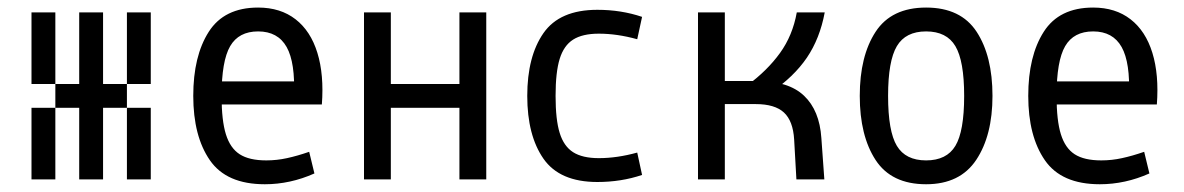

<svg xmlns="http://www.w3.org/2000/svg" viewBox="-20 -470 3102 503"><path d="M250 -437.5V-375H187.5V-437.5ZM250 -375V-312.5H187.5V-375ZM250 -312.5V-250H187.5V-312.5ZM250 -250V-187.5H187.5V-250ZM250 -187.5V-125H187.5V-187.5ZM250 -125V-62.5H187.5V-125ZM250 -62.5V0H187.5V-62.5ZM375 -62.5V0H312.5V-62.5ZM375 -125V-62.5H312.5V-125ZM375 -187.5V-125H312.5V-187.5ZM125 -187.5V-125H62.5V-187.5ZM125 -125V-62.5H62.5V-125ZM125 -62.5V0H62.5V-62.5ZM375 -437.5V-375H312.5V-437.5ZM375 -375V-312.5H312.5V-375ZM125 -375V-312.5H62.5V-375ZM125 -437.5V-375H62.5V-437.5ZM187.5 -250V-187.5H125V-250ZM125 -312.5V-250H62.5V-312.5ZM375 -312.5V-250H312.5V-312.5ZM312.5 -250V-187.5H250V-250Z M656.2 -450.2Q714.8 -450.2 754.4 -419.4Q793.9 -388.7 811.5 -331.5Q829.1 -274.4 823.2 -196.3H527.3V-256.8H789.1L750 -218.8Q753.9 -305.7 731 -346.7Q708 -387.7 656.2 -387.7Q605.5 -387.7 583 -349.1Q560.5 -310.5 560.5 -218.8Q560.5 -154.3 571.8 -118.2Q583 -82 607.9 -65.9Q632.8 -49.8 677.7 -49.8Q705.1 -49.8 731.9 -55.7Q758.8 -61.5 790 -72.3L803.7 -15.6Q740.2 12.7 673.8 12.7Q573.2 12.7 529.8 -50.3Q486.3 -113.3 486.3 -218.8Q486.3 -323.2 526.9 -386.7Q567.4 -450.2 656.2 -450.2Z M1183.6 0V-187.5H1003.9V0H933.6V-437.5H1003.9V-250H1183.6V-437.5H1253.9V0Z M1548.8 -381.8Q1505.9 -381.8 1481.4 -366.2Q1457 -350.6 1446.3 -315.9Q1435.5 -281.2 1435.5 -218.8Q1435.5 -156.2 1446.3 -121.6Q1457 -86.9 1481.4 -71.3Q1505.9 -55.7 1548.8 -55.7Q1596.7 -55.7 1649.4 -70.3L1662.1 -11.7Q1607.4 6.8 1544.9 6.8Q1446.3 6.8 1403.8 -54.2Q1361.3 -115.2 1361.3 -218.8Q1361.3 -322.3 1403.8 -383.3Q1446.3 -444.3 1544.9 -444.3Q1607.4 -444.3 1662.1 -425.8L1649.4 -367.2Q1596.7 -381.8 1548.8 -381.8Z M1808.6 -437.5H1878.9V-257.8H1963.9Q2045.9 -257.8 2086.4 -219.2Q2127 -180.7 2131.8 -108.4L2139.6 0H2066.4L2060.5 -104.5Q2057.6 -153.3 2033.7 -175.3Q2009.8 -197.3 1960 -197.3H1878.9V0H1808.6ZM2067.4 -437.5H2140.6Q2127.9 -369.1 2093.8 -318.8Q2059.6 -268.6 1999 -227.5L1938.5 -247.1Q1990.2 -285.2 2023.4 -331.1Q2056.6 -377 2067.4 -437.5Z M2232.4 -218.8Q2232.4 -323.2 2273.9 -386.7Q2315.4 -450.2 2406.2 -450.2Q2497.1 -450.2 2538.6 -386.7Q2580.1 -323.2 2580.1 -218.8Q2580.1 -115.2 2537.6 -51.3Q2495.1 12.7 2406.2 12.7Q2315.4 12.7 2273.9 -50.8Q2232.4 -114.3 2232.4 -218.8ZM2505.9 -218.8Q2505.9 -310.5 2482.9 -349.1Q2460 -387.7 2406.2 -387.7Q2352.5 -387.7 2329.6 -349.1Q2306.6 -310.5 2306.6 -218.8Q2306.6 -126 2329.6 -87.9Q2352.5 -49.8 2406.2 -49.8Q2460 -49.8 2482.9 -87.9Q2505.9 -126 2505.9 -218.8Z M2843.8 -450.2Q2902.3 -450.2 2941.9 -419.4Q2981.4 -388.7 2999 -331.5Q3016.6 -274.4 3010.7 -196.3H2714.8V-256.8H2976.6L2937.5 -218.8Q2941.4 -305.7 2918.5 -346.7Q2895.5 -387.7 2843.8 -387.7Q2793 -387.7 2770.5 -349.1Q2748 -310.5 2748 -218.8Q2748 -154.3 2759.3 -118.2Q2770.5 -82 2795.4 -65.9Q2820.3 -49.8 2865.2 -49.8Q2892.6 -49.8 2919.4 -55.7Q2946.3 -61.5 2977.5 -72.3L2991.2 -15.6Q2927.7 12.7 2861.3 12.7Q2760.7 12.7 2717.3 -50.3Q2673.8 -113.3 2673.8 -218.8Q2673.8 -323.2 2714.4 -386.7Q2754.9 -450.2 2843.8 -450.2Z"/></svg>

Font: Sudo Var
Style: Regular
Weight: 400
Monospace: yes
Designer: Jens Kutilek
Foundry: Jens Kutilek
Version: Version 0.065;FEAKit 1.0